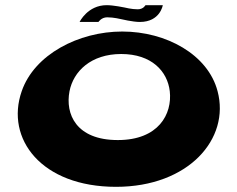

<svg xmlns="http://www.w3.org/2000/svg" viewBox="-20 -706 917 743"><path d="M448 -632C448 -632 494 -621 521 -621C600 -621 610 -686 610 -686H543C543 -686 535 -670 513 -670C489 -670 462 -677 462 -677C462 -677 419 -686 393 -686C319 -686 288 -621 288 -621H361C361 -621 372 -639 395 -639C420 -639 448 -632 448 -632ZM64 -353C0 -169 140 17 429 17C710 17 871 -169 822 -353C785 -495 623 -584 453 -584C284 -584 113 -495 64 -353ZM249 -353C264 -430 332 -497 449 -497C567 -497 628 -430 637 -353C647 -265 594 -164 436 -164C274 -164 232 -265 249 -353Z"/></svg>

Font: Hussar Milosc
Style: Bold
Weight: 700
Foundry: Cannot Into Space Fonts
Version: Version 1.02